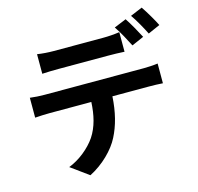

<svg xmlns="http://www.w3.org/2000/svg" viewBox="-130 -1007 1260 1222"><g transform="rotate(-15 500.0 -396.0)"><path d="M188 -755V-626C218 -628 261 -629 295 -629C358 -629 564 -629 622 -629C657 -629 696 -628 730 -626V-755C696 -750 656 -747 622 -747C564 -747 358 -747 295 -747C261 -747 220 -750 188 -755ZM790 -824 710 -791C737 -753 768 -693 789 -652L869 -687C850 -724 815 -787 790 -824ZM908 -869 829 -836C856 -798 888 -740 909 -698L988 -733C971 -768 934 -831 908 -869ZM72 -499V-368C100 -370 139 -372 168 -372H443C439 -288 422 -213 381 -151C341 -92 271 -35 200 -8L317 77C406 32 483 -45 518 -115C554 -185 576 -269 582 -372H823C851 -372 889 -371 914 -369V-499C888 -495 844 -493 823 -493C763 -493 230 -493 168 -493C137 -493 102 -495 72 -499Z"/></g></svg>

Font: Source Han Sans KR
Style: Bold
Weight: 700
Designer: Ryoko NISHIZUKA 西塚涼子 (kana, bopomofo & ideographs); Paul D. Hunt (Latin, Greek & Cyrillic); Sandoll Communications 산돌커뮤니
Foundry: Adobe
Version: Version 2.004;hotconv 1.0.118;makeotfexe 2.5.65603